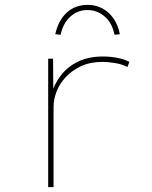

<svg xmlns="http://www.w3.org/2000/svg" viewBox="-20 -765 623 785"><path d="M177 0V-525H197L198 -379L188 -374Q201 -421 229 -457Q257 -493 300 -513.5Q343 -534 400 -534Q431 -534 459.5 -528.5Q488 -523 509 -512L501 -491Q478 -503 449 -507.5Q420 -512 399 -512Q349 -512 311.5 -494.5Q274 -477 248.5 -449.5Q223 -422 211 -390Q199 -358 199 -329V0ZM228 -623 206 -625Q218 -681 252.5 -713Q287 -745 338 -745Q388 -745 423.5 -713Q459 -681 470 -625L448 -623Q439 -671 408 -697.5Q377 -724 338 -724Q298 -724 268 -697.5Q238 -671 228 -623Z"/></svg>

Font: Lexend Peta Thin
Style: Regular
Weight: 250
Version: Version 1.007